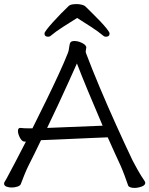

<svg xmlns="http://www.w3.org/2000/svg" viewBox="-21 -912 732 941"><path d="M357 -824Q322 -802 287.5 -780Q253 -758 228 -737Q223 -732 215 -732Q197 -732 197 -748Q197 -753 208.5 -768Q220 -783 238.5 -803.5Q257 -824 277.5 -845Q298 -866 316 -883Q321 -888 331.5 -890Q342 -892 354 -892Q367 -892 379.5 -889Q392 -886 398 -880Q410 -868 429.5 -849Q449 -830 469 -809Q489 -788 502.5 -771Q516 -754 516 -748Q516 -732 498 -732Q490 -732 485 -737Q460 -758 426 -780Q392 -802 357 -824ZM99 -218Q87 -218 77 -236.5Q67 -255 67 -270Q67 -285 78 -285H80Q89 -284 98 -283.5Q107 -283 119 -283H138Q172 -351 206 -420.5Q240 -490 268 -551Q296 -612 312 -653Q316 -662 318 -680.5Q320 -699 325 -705Q330 -711 344 -711Q361 -711 379 -702.5Q397 -694 401 -684Q401 -683 401.5 -682Q402 -681 402 -680Q402 -676 400.5 -670.5Q399 -665 399 -660Q399 -655 400 -653Q429 -576 467.5 -484.5Q506 -393 548 -300Q590 -207 629 -125Q637 -109 654 -79Q671 -49 687 -26Q689 -23 690 -20.5Q691 -18 691 -16Q691 -4 673 2.5Q655 9 638 9Q627 9 618 6Q609 3 607 -3Q601 -21 590 -50.5Q579 -80 571 -98Q556 -130 540 -165.5Q524 -201 507 -239Q507 -239 483.5 -238Q460 -237 423 -235.5Q386 -234 344.5 -232Q303 -230 265.5 -228.5Q228 -227 204.5 -226Q181 -225 180 -225Q164 -191 148 -159Q132 -127 118 -99Q110 -83 98.5 -55Q87 -27 81 -10Q78 -2 64.5 2.5Q51 7 36 7Q22 7 10.5 2.5Q-1 -2 -1 -12Q-1 -18 3 -23Q7 -29 11 -36.5Q15 -44 24.5 -62Q34 -80 53.5 -116.5Q73 -153 106 -218ZM482 -296Q445 -382 411 -464Q377 -546 356 -601Q339 -563 315.5 -511Q292 -459 265 -401Q238 -343 210 -285Z"/></svg>

Font: Moon Stars Kai T
Style: Regular
Weight: 400
Designer: GuiWonder
Version: Version 1.101